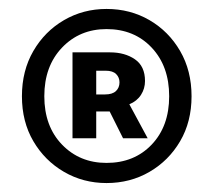

<svg xmlns="http://www.w3.org/2000/svg" viewBox="-20 -711 478 429"><path d="M218 -302Q166 -302 123 -327Q80 -352 54.5 -395.5Q29 -439 29 -496Q29 -553 54.5 -597Q80 -641 123 -666Q166 -691 218 -691Q271 -691 314 -666Q357 -641 382.5 -597Q408 -553 408 -496Q408 -439 382.5 -395.5Q357 -352 314 -327Q271 -302 218 -302ZM218 -347Q280 -347 319 -388Q358 -429 358 -496Q358 -563 319 -604.5Q280 -646 218 -646Q158 -646 118.5 -604.5Q79 -563 79 -496Q79 -429 118.5 -388Q158 -347 218 -347ZM142 -402V-594H226Q259 -594 281.5 -578.5Q304 -563 304 -530Q304 -513 295 -499Q286 -485 269 -478L310 -402H255L225 -462H195V-402ZM195 -500H215Q231 -500 239 -507.5Q247 -515 247 -527Q247 -538 239.5 -545.5Q232 -553 216 -553H195Z"/></svg>

Font: Narnoor
Style: Bold
Weight: 700
Designer: S. Sridhar Murthy
Foundry: SIL International
Version: Version 3.000